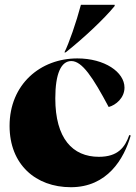

<svg xmlns="http://www.w3.org/2000/svg" viewBox="-20 -767 566 802"><path d="M276 15C428 15 498 -103 526 -201L520 -203C502 -151 472 -112 393 -112C283 -112 211 -189 211 -356C211 -459 235 -512 278 -512C323 -512 368 -444 434 -320C464 -328 500 -358 500 -401C500 -466 417 -523 303 -523C149 -523 20 -415 20 -241C20 -80 129 15 276 15ZM249 -548H254C330 -608 417 -690 459 -742V-747H318C298 -672 268 -586 249 -548Z"/></svg>

Font: Nyght Serif Dark
Style: Regular
Weight: 800
Designer: Maksym Kobuzan
Version: Version 0.410;Glyphs 3.1.2 (3151)